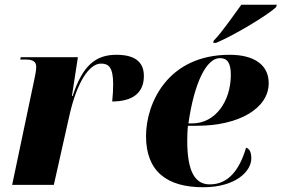

<svg xmlns="http://www.w3.org/2000/svg" viewBox="-20 -776 1182 806"><path d="M124 -442 31 0H206L272 -294C303 -430 354 -509 404 -509C436 -509 455 -494 455 -422C455 -402 454 -378 451 -350C534 -350 584 -384 584 -457C584 -516 546 -546 469 -546C382 -546 327 -502 285 -373H282L307 -536H67L65 -526H90C120 -526 132 -515 132 -496C132 -479 128 -462 124 -442Z M877 -605 875 -596H887C968 -630 1107 -715 1139 -746L1142 -756H993C962 -714 914 -643 877 -605ZM833 10C971 10 1035 -58 1035 -111C1035 -140 1026 -152 1013 -156C986 -65 940 -2 861 -2C801 -2 766 -51 766 -186C766 -197 767 -235 769 -248H807C981 -248 1108 -320 1108 -427C1108 -503 1048 -546 944 -546C682 -546 593 -340 593 -205C593 -56 681 10 833 10ZM787 -258H771C795 -427 846 -532 903 -532C933 -532 949 -514 949 -462C949 -352 885 -258 787 -258Z"/></svg>

Font: Noto Serif Display ExtraBold
Style: Italic
Weight: 800
Italic angle: -12°
Designer: Monotype Design Team
Foundry: Monotype Imaging Inc.
Version: Version 2.009